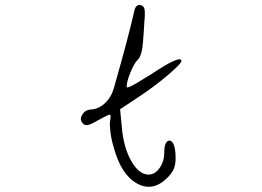

<svg xmlns="http://www.w3.org/2000/svg" viewBox="-20 -805 1040 761"><path d="M511 -756Q514 -773 520.5 -780Q527 -787 537 -785Q548 -782 551.5 -773Q555 -764 554 -741Q553 -732 552 -715Q551 -698 549.5 -675Q548 -652 547 -641Q543 -583 525 -567Q513 -556 497.5 -519Q482 -482 482 -461Q482 -449 558 -498Q566 -503 575 -508Q699 -591 699 -563Q699 -553 646 -508Q593 -463 536 -425L456 -372L463 -300Q470 -220 500.5 -166.5Q531 -113 569 -113Q594 -113 612.5 -139Q631 -165 631 -201Q631 -240 647 -247Q657 -251 666 -237Q676 -221 676 -178Q676 -153 669 -136Q662 -119 643 -100Q585 -43 522.5 -78Q460 -113 431 -220Q422 -249 418 -279.5Q414 -310 416 -323Q421 -350 415 -350.5Q409 -351 368 -328Q341 -312 328.5 -309.5Q316 -307 308 -316Q294 -331 306 -350.5Q318 -370 341 -371Q372 -373 397 -397Q422 -421 432 -458Q491 -666 511 -756Z"/></svg>

Font: sitelen Majeka pi alasa wan taso
Style: Regular
Weight: 400
Designer: jan Majeka
Version: Version 1.0